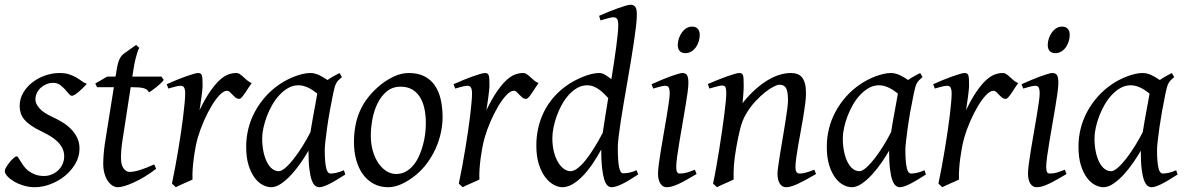

<svg xmlns="http://www.w3.org/2000/svg" viewBox="-22 -762 4949 802"><path d="M340.8 -412.1Q331.1 -400.9 321.5 -391.8Q312 -382.8 303.7 -376Q295.4 -369.1 288.8 -365.5Q282.2 -361.8 278.8 -361.8Q272.5 -361.8 265.4 -370.4Q258.3 -378.9 249.3 -388.9Q240.2 -398.9 228.3 -407.5Q216.3 -416 200.2 -416Q186.5 -416 173.3 -410.9Q160.2 -405.8 149.7 -396.7Q139.2 -387.7 132.6 -374.8Q126 -361.8 126 -346.2Q126 -329.1 142.3 -310.1Q158.7 -291 198.2 -272.9Q218.3 -263.7 238.3 -251.5Q258.3 -239.3 274.2 -223.4Q290 -207.5 300 -187.3Q310.1 -167 310.1 -141.1Q310.1 -107.4 292.7 -77.9Q275.4 -48.3 248.3 -26.6Q221.2 -4.9 188 7.6Q154.8 20 123 20Q100.1 20 77.6 13.4Q55.2 6.8 37.6 -3.4Q20 -13.7 9 -25.6Q-2 -37.6 -2 -47.9Q-2 -53.2 3.9 -63.5Q9.8 -73.7 17.8 -83.7Q25.9 -93.8 34.2 -101.3Q42.5 -108.9 47.9 -108.9Q51.3 -108.9 54.9 -102.8Q58.6 -96.7 64.2 -87.6Q69.8 -78.6 77.6 -67.9Q85.4 -57.1 97.2 -48.1Q108.9 -39.1 124.8 -33Q140.6 -26.9 162.1 -26.9Q179.2 -26.9 194.6 -33.4Q210 -40 221.4 -51Q232.9 -62 239.5 -76.9Q246.1 -91.8 246.1 -108.9Q246.1 -127.9 238.3 -143.3Q230.5 -158.7 217.5 -171.1Q204.6 -183.6 187.5 -193.8Q170.4 -204.1 151.9 -212.9Q126 -225.1 108.4 -237.3Q90.8 -249.5 80.1 -262.2Q69.3 -274.9 64.7 -289.1Q60.1 -303.2 60.1 -318.8Q60.1 -349.6 75.2 -375Q90.3 -400.4 114.3 -418.7Q138.2 -437 167.7 -447Q197.3 -457 226.1 -457Q251 -457 268.1 -451.2Q285.2 -445.3 298.1 -437.5Q311 -429.7 320.8 -422.4Q330.6 -415 340.8 -412.1Z M630.4 -57.1Q606.4 -38.6 582.5 -24.2Q558.6 -9.8 537.1 0Q515.6 9.8 498.3 14.9Q481 20 470.2 20Q458 20 447 12.7Q436 5.4 427.5 -7.6Q418.9 -20.5 414.1 -38.6Q409.2 -56.6 409.2 -78.1Q409.2 -87.4 409.7 -96.7Q410.2 -106 410.9 -116Q411.6 -126 412.8 -137.2Q414.1 -148.4 416 -162.1L453.6 -397.9H383.3L376 -413.1L425.3 -441.9H460.4L463.4 -459Q466.3 -479 469.5 -492.2Q472.7 -505.4 476.8 -514.2Q481 -522.9 485.8 -528.6Q490.7 -534.2 497.1 -539.1L546.4 -574.2L560.1 -562Q556.6 -557.6 552.7 -546.4Q549.3 -536.6 544.7 -518.6Q540 -500.5 535.2 -470.2L530.8 -441.9H652.3L662.1 -428.2Q657.2 -421.4 648.7 -413.3Q640.1 -405.3 630.9 -397.9Q621.6 -390.6 613 -384.5Q604.5 -378.4 600.1 -376Q597.2 -382.8 592 -387Q586.9 -391.1 578.1 -393.6Q569.3 -396 556.4 -397Q543.5 -397.9 525.4 -397.9H523.9L489.3 -173.8Q487.8 -164.6 486.6 -154.1Q485.4 -143.6 484.6 -134Q483.9 -124.5 483.6 -116.2Q483.4 -107.9 483.4 -103Q483.4 -72.8 494.4 -58.3Q505.4 -43.9 519 -43.9Q536.1 -43.9 560.8 -51.3Q585.4 -58.6 622.1 -75.2Z M1029.3 -415Q1023.4 -407.2 1016.4 -396Q1009.3 -384.8 1002.2 -374.3Q995.1 -363.8 988.8 -356.4Q982.4 -349.1 977.5 -349.1Q968.3 -349.1 961.7 -354.5Q955.1 -359.9 949.5 -366Q943.8 -372.1 938.2 -377.4Q932.6 -382.8 925.3 -382.8Q912.6 -382.8 895.8 -365.5Q878.9 -348.1 862.1 -320.1Q845.2 -292 829.8 -257.1Q814.5 -222.2 804.2 -187Q798.8 -168.5 794.7 -146.2Q790.5 -124 787.4 -100.6Q784.2 -77.1 782.7 -54.4Q781.2 -31.7 782.2 -12.2Q775.9 -8.8 766.4 -4.6Q756.8 -0.5 746.8 3.9Q736.8 8.3 727.5 12.5Q718.3 16.6 712.4 20L696.3 4.9Q703.6 -29.8 710.4 -66.9Q717.3 -104 723.4 -140.9Q729.5 -177.7 734.6 -212.9Q739.7 -248 743.4 -278.3Q747.1 -308.6 749.3 -332.5Q751.5 -356.4 751.5 -371.1Q751.5 -382.3 749.8 -388.9Q748 -395.5 745.4 -398.7Q742.7 -401.9 739 -402.8Q735.4 -403.8 731.4 -403.8Q726.6 -403.8 718.3 -402.1Q710 -400.4 701.7 -397.9Q691.9 -395.5 681.2 -392.1L674.3 -410.2Q694.8 -419.4 715.6 -428Q736.3 -436.5 754.4 -442.9Q772.5 -449.2 785.9 -453.1Q799.3 -457 805.2 -457Q812 -457 815.9 -454.6Q819.8 -452.1 821.5 -446Q823.2 -439.9 823.7 -429Q824.2 -418 824.2 -400.9Q824.2 -395.5 822.8 -382.8Q821.3 -370.1 819.3 -355.2Q817.4 -340.3 815.2 -325.7Q813 -311 811.5 -301.8Q835 -350.1 856 -380.4Q877 -410.6 895.8 -427.7Q914.6 -444.8 931.6 -450.9Q948.7 -457 964.4 -457Q973.1 -457 980.2 -452.1Q987.3 -447.3 994.6 -440.4Q1002 -433.6 1010.3 -426.5Q1018.6 -419.4 1029.3 -415Z M1274.9 -210.4Q1278.3 -232.4 1282.5 -256.1Q1286.6 -279.8 1290.8 -301.8Q1294.9 -323.7 1298.1 -342Q1301.3 -360.4 1303.2 -371.1Q1295.9 -377 1287.1 -383.1Q1278.3 -389.2 1268.3 -394.3Q1258.3 -399.4 1247.3 -402.6Q1236.3 -405.8 1224.6 -405.8Q1202.1 -405.8 1182.4 -394.8Q1162.6 -383.8 1145.8 -365.7Q1128.9 -347.7 1115.5 -324.5Q1102.1 -301.3 1092.8 -276.6Q1083.5 -252 1078.4 -228Q1073.2 -204.1 1073.2 -185.1Q1073.2 -153.3 1078.6 -127.9Q1084 -102.5 1093.3 -84.5Q1102.5 -66.4 1115.2 -56.6Q1127.9 -46.9 1142.6 -46.9Q1154.3 -46.9 1171.1 -61.8Q1188 -76.7 1206.3 -100.3Q1224.6 -124 1242.7 -153.1Q1260.7 -182.1 1274.9 -210.4ZM1420.4 -33.2Q1377.9 -5.4 1351.8 7.3Q1325.7 20 1311.5 20Q1302.7 20 1294.7 13.9Q1286.6 7.8 1280.3 -9Q1273.9 -25.9 1270.3 -55.7Q1266.6 -85.4 1266.6 -132.8Q1253.9 -110.4 1235.6 -83.7Q1217.3 -57.1 1196.3 -33.9Q1175.3 -10.7 1153.1 4.6Q1130.9 20 1110.4 20Q1094.2 20 1075.9 10.7Q1057.6 1.5 1042.2 -18.8Q1026.9 -39.1 1016.6 -71Q1006.3 -103 1006.3 -148.9Q1006.3 -187.5 1015.4 -224.4Q1024.4 -261.2 1042.5 -294.9Q1060.5 -328.6 1086.7 -358.2Q1112.8 -387.7 1147.5 -411.1Q1160.6 -419.9 1176.5 -428.2Q1192.4 -436.5 1209.2 -442.9Q1226.1 -449.2 1242.7 -453.1Q1259.3 -457 1274.4 -457Q1284.7 -457 1294.4 -454.3Q1304.2 -451.7 1313.2 -447.3Q1322.3 -442.9 1330.6 -437.7Q1338.9 -432.6 1346.2 -427.7Q1357.4 -436 1370.1 -443.1Q1382.8 -450.2 1396.5 -457L1406.2 -439.9Q1397.9 -433.1 1392.6 -427.7Q1387.2 -422.4 1383.1 -415.3Q1378.9 -408.2 1376 -397.9Q1373 -387.7 1369.6 -371.1Q1362.3 -335.9 1355.7 -299.1Q1349.1 -262.2 1344.5 -229.5Q1339.8 -196.8 1337.2 -171.9Q1334.5 -147 1334.5 -136.2Q1334.5 -108.4 1336.2 -89.4Q1337.9 -70.3 1340.8 -58.8Q1343.8 -47.4 1348.1 -42.2Q1352.5 -37.1 1358.4 -37.1Q1368.2 -37.1 1381.6 -39.8Q1395 -42.5 1414.6 -50.8Z M1756.8 -246.1Q1756.8 -320.8 1729.5 -360.4Q1702.1 -399.9 1651.9 -399.9Q1616.7 -399.9 1592.8 -379.6Q1568.8 -359.4 1554.2 -328.6Q1539.6 -297.9 1533.2 -262Q1526.9 -226.1 1526.9 -194.8Q1526.9 -162.1 1534.9 -133.1Q1543 -104 1557.4 -82.3Q1571.8 -60.5 1591.1 -47.9Q1610.4 -35.2 1632.8 -35.2Q1655.3 -35.2 1673.1 -45.2Q1690.9 -55.2 1704.8 -72Q1718.8 -88.9 1728.5 -110.6Q1738.3 -132.3 1744.6 -155.8Q1751 -179.2 1753.9 -202.6Q1756.8 -226.1 1756.8 -246.1ZM1826.7 -272.9Q1826.7 -240.2 1819.3 -206.8Q1812 -173.3 1797.9 -141.8Q1783.7 -110.4 1762.9 -81.8Q1742.2 -53.2 1714.8 -30.8Q1702.1 -20.5 1688 -11.2Q1673.8 -2 1659.2 5.1Q1644.5 12.2 1629.4 16.1Q1614.3 20 1599.6 20Q1565.4 20 1538.8 5.6Q1512.2 -8.8 1493.9 -33.9Q1475.6 -59.1 1466.1 -93.5Q1456.5 -127.9 1456.5 -168Q1456.5 -203.1 1462.4 -235.6Q1468.3 -268.1 1481.4 -298.3Q1494.6 -328.6 1516.6 -356.4Q1538.6 -384.3 1570.8 -410.2Q1595.7 -429.7 1625.5 -443.4Q1655.3 -457 1685.5 -457Q1723.6 -457 1750.5 -443.4Q1777.3 -429.7 1794.2 -405.3Q1811 -380.9 1818.8 -347.2Q1826.7 -313.5 1826.7 -272.9Z M2227.5 -415Q2221.7 -407.2 2214.6 -396Q2207.5 -384.8 2200.4 -374.3Q2193.4 -363.8 2187 -356.4Q2180.7 -349.1 2175.8 -349.1Q2166.5 -349.1 2159.9 -354.5Q2153.3 -359.9 2147.7 -366Q2142.1 -372.1 2136.5 -377.4Q2130.9 -382.8 2123.5 -382.8Q2110.8 -382.8 2094 -365.5Q2077.1 -348.1 2060.3 -320.1Q2043.5 -292 2028.1 -257.1Q2012.7 -222.2 2002.4 -187Q1997.1 -168.5 1992.9 -146.2Q1988.8 -124 1985.6 -100.6Q1982.4 -77.1 1981 -54.4Q1979.5 -31.7 1980.5 -12.2Q1974.1 -8.8 1964.6 -4.6Q1955.1 -0.5 1945.1 3.9Q1935.1 8.3 1925.8 12.5Q1916.5 16.6 1910.6 20L1894.5 4.9Q1901.9 -29.8 1908.7 -66.9Q1915.5 -104 1921.6 -140.9Q1927.7 -177.7 1932.9 -212.9Q1938 -248 1941.7 -278.3Q1945.3 -308.6 1947.5 -332.5Q1949.7 -356.4 1949.7 -371.1Q1949.7 -382.3 1948 -388.9Q1946.3 -395.5 1943.6 -398.7Q1940.9 -401.9 1937.3 -402.8Q1933.6 -403.8 1929.7 -403.8Q1924.8 -403.8 1916.5 -402.1Q1908.2 -400.4 1899.9 -397.9Q1890.1 -395.5 1879.4 -392.1L1872.6 -410.2Q1893.1 -419.4 1913.8 -428Q1934.6 -436.5 1952.6 -442.9Q1970.7 -449.2 1984.1 -453.1Q1997.6 -457 2003.4 -457Q2010.3 -457 2014.2 -454.6Q2018.1 -452.1 2019.8 -446Q2021.5 -439.9 2022 -429Q2022.5 -418 2022.5 -400.9Q2022.5 -395.5 2021 -382.8Q2019.5 -370.1 2017.6 -355.2Q2015.6 -340.3 2013.4 -325.7Q2011.2 -311 2009.8 -301.8Q2033.2 -350.1 2054.2 -380.4Q2075.2 -410.6 2094 -427.7Q2112.8 -444.8 2129.9 -450.9Q2147 -457 2162.6 -457Q2171.4 -457 2178.5 -452.1Q2185.5 -447.3 2192.9 -440.4Q2200.2 -433.6 2208.5 -426.5Q2216.8 -419.4 2227.5 -415Z M2495.6 -207Q2500 -236.3 2505.9 -273.7Q2511.7 -311 2518.6 -352.5Q2510.3 -361.3 2500.7 -370.8Q2491.2 -380.4 2480.2 -388.2Q2469.2 -396 2457 -400.9Q2444.8 -405.8 2431.2 -405.8Q2408.7 -405.8 2389.4 -394.8Q2370.1 -383.8 2353.8 -365.7Q2337.4 -347.7 2324.7 -324.5Q2312 -301.3 2303.2 -276.6Q2294.4 -252 2289.8 -228Q2285.2 -204.1 2285.2 -185.1Q2285.2 -153.3 2291.7 -127.9Q2298.3 -102.5 2309.1 -84.5Q2319.8 -66.4 2333.5 -56.6Q2347.2 -46.9 2361.3 -46.9Q2374.5 -46.9 2390.6 -59.1Q2406.7 -71.3 2424.1 -93Q2441.4 -114.7 2459.7 -144Q2478 -173.3 2495.6 -207ZM2643.6 -33.2Q2602.1 -5.4 2575.4 7.3Q2548.8 20 2532.2 20Q2522.9 20 2515.1 12.5Q2507.3 4.9 2501.7 -13.4Q2496.1 -31.7 2492.7 -62Q2489.3 -92.3 2489.3 -137.2Q2472.7 -106.4 2453.4 -78.1Q2434.1 -49.8 2413.1 -27.8Q2392.1 -5.9 2370.1 7.1Q2348.1 20 2327.1 20Q2310.5 20 2291.5 10Q2272.5 0 2256.1 -21.2Q2239.7 -42.5 2229 -75.4Q2218.3 -108.4 2218.3 -153.8Q2218.3 -192.4 2226.6 -228.8Q2234.9 -265.1 2251.7 -298.1Q2268.6 -331.1 2294.2 -359.6Q2319.8 -388.2 2354.5 -411.1Q2368.2 -419.9 2384 -428Q2399.9 -436 2416.5 -442.6Q2433.1 -449.2 2449.7 -453.1Q2466.3 -457 2481.4 -457Q2493.7 -457 2506.3 -449.2Q2519 -441.4 2531.7 -431.2Q2537.6 -466.8 2542.7 -501Q2547.9 -535.2 2551.8 -564.7Q2555.7 -594.2 2558.1 -618.2Q2560.5 -642.1 2560.5 -657.2Q2560.5 -668.5 2558.8 -675Q2557.1 -681.6 2554 -684.8Q2550.8 -688 2546.9 -689Q2543 -689.9 2538.6 -689.9Q2534.2 -689.9 2525.6 -687.7Q2517.1 -685.5 2508.3 -683.1Q2498 -680.2 2486.3 -676.8L2480.5 -695.8Q2501 -705.1 2521.7 -713.4Q2542.5 -721.7 2560.3 -728Q2578.1 -734.4 2591.8 -738.3Q2605.5 -742.2 2611.3 -742.2Q2625 -742.2 2631.6 -733.4Q2638.2 -724.6 2638.2 -702.1Q2638.2 -683.1 2634.8 -652.8Q2631.3 -622.6 2625.7 -585Q2620.1 -547.4 2613 -504.9Q2606 -462.4 2598.4 -419.2Q2590.8 -376 2583.7 -334Q2576.7 -292 2571 -255.9Q2565.4 -219.7 2562 -191.2Q2558.6 -162.6 2558.6 -146Q2558.6 -89.4 2564 -63.7Q2569.3 -38.1 2580.6 -38.1Q2593.3 -38.1 2606.7 -40.8Q2620.1 -43.5 2637.2 -50.8Z M2887.7 -35.2Q2864.7 -21.5 2846.4 -11.2Q2828.1 -1 2813 6.1Q2797.9 13.2 2785.6 16.6Q2773.4 20 2762.7 20Q2746.1 20 2736.3 4.6Q2726.6 -10.7 2726.6 -37.1Q2726.6 -51.8 2730.2 -78.9Q2733.9 -106 2739.3 -138.9Q2744.6 -171.9 2751 -207.8Q2757.3 -243.7 2762.7 -276.1Q2768.1 -308.6 2771.7 -333.7Q2775.4 -358.9 2775.4 -371.1Q2775.4 -382.3 2773.9 -388.9Q2772.5 -395.5 2770 -398.7Q2767.6 -401.9 2763.7 -402.8Q2759.8 -403.8 2755.4 -403.8Q2751.5 -403.8 2743.4 -402.1Q2735.4 -400.4 2727.1 -397.9Q2717.8 -395.5 2706.5 -392.1L2699.7 -410.2Q2720.2 -419.4 2740.5 -428Q2760.7 -436.5 2778.3 -442.9Q2795.9 -449.2 2809.1 -453.1Q2822.3 -457 2828.6 -457Q2842.3 -457 2847.9 -447.8Q2853.5 -438.5 2853.5 -416Q2853.5 -401.9 2849.9 -374.3Q2846.2 -346.7 2840.3 -312.5Q2834.5 -278.3 2828.1 -241Q2821.8 -203.6 2815.9 -169.4Q2810.1 -135.3 2806.4 -107.7Q2802.7 -80.1 2802.7 -65.9Q2802.7 -50.8 2805.9 -43.9Q2809.1 -37.1 2817.4 -37.1Q2832.5 -37.1 2846.4 -41Q2860.4 -44.9 2880.4 -53.2ZM2900.9 -616.2Q2900.9 -602.5 2896.7 -589.1Q2892.6 -575.7 2884.8 -564.7Q2877 -553.7 2865.7 -546.9Q2854.5 -540 2840.8 -540Q2825.7 -540 2817.4 -548.8Q2809.1 -557.6 2809.1 -574.2Q2809.1 -587.4 2813.5 -600.8Q2817.9 -614.3 2825.7 -625.5Q2833.5 -636.7 2844.5 -643.8Q2855.5 -650.9 2869.1 -650.9Q2884.3 -650.9 2892.6 -641.8Q2900.9 -632.8 2900.9 -616.2Z M3386.7 -35.2Q3342.3 -8.8 3311.3 5.6Q3280.3 20 3261.7 20Q3244.6 20 3235.1 4.6Q3225.6 -10.7 3225.6 -37.1Q3225.6 -45.9 3228.8 -68.6Q3231.9 -91.3 3236.8 -121.6Q3241.7 -151.9 3247.6 -186Q3253.4 -220.2 3258.3 -251Q3263.2 -281.7 3266.4 -306.2Q3269.5 -330.6 3269.5 -341.8Q3269.5 -378.9 3261.7 -393.6Q3253.9 -408.2 3232.4 -408.2Q3226.1 -408.2 3210.2 -400.4Q3194.3 -392.6 3174.3 -377Q3154.3 -361.3 3132.6 -337.9Q3110.8 -314.5 3092.8 -283.2Q3079.1 -259.8 3070.6 -227.1Q3062 -194.3 3053.7 -147Q3045.9 -103.5 3043.7 -72.3Q3041.5 -41 3042.5 -12.2Q3036.1 -8.8 3026.6 -4.6Q3017.1 -0.5 3007.1 3.9Q2997.1 8.3 2987.8 12.5Q2978.5 16.6 2972.7 20L2956.5 4.9Q2963.4 -27.3 2970 -64.9Q2976.6 -102.5 2982.7 -140.4Q2988.8 -178.2 2994.1 -215.1Q2999.5 -252 3003.4 -283Q3007.3 -314 3009.5 -337.4Q3011.7 -360.8 3011.7 -372.1Q3011.7 -383.3 3010.5 -389.9Q3009.3 -396.5 3007.1 -399.7Q3004.9 -402.8 3001.5 -403.8Q2998 -404.8 2993.7 -404.8Q2989.3 -404.8 2980.7 -402.8Q2972.2 -400.9 2963.4 -398.4Q2953.1 -395.5 2941.4 -392.1L2934.6 -411.1Q2955.1 -419.9 2975.8 -428.2Q2996.6 -436.5 3014.6 -442.9Q3032.7 -449.2 3046.1 -453.1Q3059.6 -457 3065.4 -457Q3072.3 -457 3076.2 -454.8Q3080.1 -452.6 3081.8 -446.8Q3083.5 -440.9 3084 -430.2Q3084.5 -419.4 3084.5 -401.9Q3084.5 -396.5 3084 -387.2Q3083.5 -377.9 3082.8 -367.4Q3082 -356.9 3081.1 -346.9Q3080.1 -336.9 3079.6 -331.1Q3106 -364.3 3132.8 -388.2Q3159.7 -412.1 3185.5 -427.5Q3211.4 -442.9 3235.6 -450Q3259.8 -457 3281.7 -457Q3296.9 -457 3308.8 -452.6Q3320.8 -448.2 3328.6 -438.2Q3336.4 -428.2 3340.6 -411.9Q3344.7 -395.5 3344.7 -372.1Q3344.7 -355 3341.6 -329.6Q3338.4 -304.2 3333.5 -274.7Q3328.6 -245.1 3322.8 -213.9Q3316.9 -182.6 3312 -154.3Q3307.1 -126 3304 -102.8Q3300.8 -79.6 3300.8 -65.9Q3300.8 -49.3 3305.2 -43.2Q3309.6 -37.1 3318.4 -37.1Q3329.6 -37.1 3344.2 -41Q3358.9 -44.9 3379.4 -53.2Z M3700.2 -210.4Q3703.6 -232.4 3707.8 -256.1Q3711.9 -279.8 3716.1 -301.8Q3720.2 -323.7 3723.4 -342Q3726.6 -360.4 3728.5 -371.1Q3721.2 -377 3712.4 -383.1Q3703.6 -389.2 3693.6 -394.3Q3683.6 -399.4 3672.6 -402.6Q3661.6 -405.8 3649.9 -405.8Q3627.4 -405.8 3607.7 -394.8Q3587.9 -383.8 3571 -365.7Q3554.2 -347.7 3540.8 -324.5Q3527.3 -301.3 3518.1 -276.6Q3508.8 -252 3503.7 -228Q3498.5 -204.1 3498.5 -185.1Q3498.5 -153.3 3503.9 -127.9Q3509.3 -102.5 3518.6 -84.5Q3527.8 -66.4 3540.5 -56.6Q3553.2 -46.9 3567.9 -46.9Q3579.6 -46.9 3596.4 -61.8Q3613.3 -76.7 3631.6 -100.3Q3649.9 -124 3668 -153.1Q3686 -182.1 3700.2 -210.4ZM3845.7 -33.2Q3803.2 -5.4 3777.1 7.3Q3751 20 3736.8 20Q3728 20 3720 13.9Q3711.9 7.8 3705.6 -9Q3699.2 -25.9 3695.6 -55.7Q3691.9 -85.4 3691.9 -132.8Q3679.2 -110.4 3660.9 -83.7Q3642.6 -57.1 3621.6 -33.9Q3600.6 -10.7 3578.4 4.6Q3556.2 20 3535.6 20Q3519.5 20 3501.2 10.7Q3482.9 1.5 3467.5 -18.8Q3452.1 -39.1 3441.9 -71Q3431.6 -103 3431.6 -148.9Q3431.6 -187.5 3440.7 -224.4Q3449.7 -261.2 3467.8 -294.9Q3485.8 -328.6 3512 -358.2Q3538.1 -387.7 3572.8 -411.1Q3585.9 -419.9 3601.8 -428.2Q3617.7 -436.5 3634.5 -442.9Q3651.4 -449.2 3668 -453.1Q3684.6 -457 3699.7 -457Q3710 -457 3719.7 -454.3Q3729.5 -451.7 3738.5 -447.3Q3747.6 -442.9 3755.9 -437.7Q3764.2 -432.6 3771.5 -427.7Q3782.7 -436 3795.4 -443.1Q3808.1 -450.2 3821.8 -457L3831.5 -439.9Q3823.2 -433.1 3817.9 -427.7Q3812.5 -422.4 3808.3 -415.3Q3804.2 -408.2 3801.3 -397.9Q3798.3 -387.7 3794.9 -371.1Q3787.6 -335.9 3781 -299.1Q3774.4 -262.2 3769.8 -229.5Q3765.1 -196.8 3762.5 -171.9Q3759.8 -147 3759.8 -136.2Q3759.8 -108.4 3761.5 -89.4Q3763.2 -70.3 3766.1 -58.8Q3769 -47.4 3773.4 -42.2Q3777.8 -37.1 3783.7 -37.1Q3793.5 -37.1 3806.9 -39.8Q3820.3 -42.5 3839.8 -50.8Z M4231 -415Q4225.1 -407.2 4218 -396Q4210.9 -384.8 4203.9 -374.3Q4196.8 -363.8 4190.4 -356.4Q4184.1 -349.1 4179.2 -349.1Q4169.9 -349.1 4163.3 -354.5Q4156.7 -359.9 4151.1 -366Q4145.5 -372.1 4139.9 -377.4Q4134.3 -382.8 4127 -382.8Q4114.3 -382.8 4097.4 -365.5Q4080.6 -348.1 4063.7 -320.1Q4046.9 -292 4031.5 -257.1Q4016.1 -222.2 4005.9 -187Q4000.5 -168.5 3996.3 -146.2Q3992.2 -124 3989 -100.6Q3985.8 -77.1 3984.4 -54.4Q3982.9 -31.7 3983.9 -12.2Q3977.5 -8.8 3968 -4.6Q3958.5 -0.5 3948.5 3.9Q3938.5 8.3 3929.2 12.5Q3919.9 16.6 3914.1 20L3897.9 4.9Q3905.3 -29.8 3912.1 -66.9Q3918.9 -104 3925 -140.9Q3931.2 -177.7 3936.3 -212.9Q3941.4 -248 3945.1 -278.3Q3948.7 -308.6 3950.9 -332.5Q3953.1 -356.4 3953.1 -371.1Q3953.1 -382.3 3951.4 -388.9Q3949.7 -395.5 3947 -398.7Q3944.3 -401.9 3940.7 -402.8Q3937 -403.8 3933.1 -403.8Q3928.2 -403.8 3919.9 -402.1Q3911.6 -400.4 3903.3 -397.9Q3893.6 -395.5 3882.8 -392.1L3876 -410.2Q3896.5 -419.4 3917.2 -428Q3938 -436.5 3956.1 -442.9Q3974.1 -449.2 3987.5 -453.1Q4001 -457 4006.8 -457Q4013.7 -457 4017.6 -454.6Q4021.5 -452.1 4023.2 -446Q4024.9 -439.9 4025.4 -429Q4025.9 -418 4025.9 -400.9Q4025.9 -395.5 4024.4 -382.8Q4022.9 -370.1 4021 -355.2Q4019 -340.3 4016.8 -325.7Q4014.6 -311 4013.2 -301.8Q4036.6 -350.1 4057.6 -380.4Q4078.6 -410.6 4097.4 -427.7Q4116.2 -444.8 4133.3 -450.9Q4150.4 -457 4166 -457Q4174.8 -457 4181.9 -452.1Q4189 -447.3 4196.3 -440.4Q4203.6 -433.6 4211.9 -426.5Q4220.2 -419.4 4231 -415Z M4433.1 -35.2Q4410.2 -21.5 4391.8 -11.2Q4373.5 -1 4358.4 6.1Q4343.3 13.2 4331.1 16.6Q4318.8 20 4308.1 20Q4291.5 20 4281.7 4.6Q4272 -10.7 4272 -37.1Q4272 -51.8 4275.6 -78.9Q4279.3 -106 4284.7 -138.9Q4290 -171.9 4296.4 -207.8Q4302.7 -243.7 4308.1 -276.1Q4313.5 -308.6 4317.1 -333.7Q4320.8 -358.9 4320.8 -371.1Q4320.8 -382.3 4319.3 -388.9Q4317.9 -395.5 4315.4 -398.7Q4313 -401.9 4309.1 -402.8Q4305.2 -403.8 4300.8 -403.8Q4296.9 -403.8 4288.8 -402.1Q4280.8 -400.4 4272.5 -397.9Q4263.2 -395.5 4252 -392.1L4245.1 -410.2Q4265.6 -419.4 4285.9 -428Q4306.2 -436.5 4323.7 -442.9Q4341.3 -449.2 4354.5 -453.1Q4367.7 -457 4374 -457Q4387.7 -457 4393.3 -447.8Q4398.9 -438.5 4398.9 -416Q4398.9 -401.9 4395.3 -374.3Q4391.6 -346.7 4385.7 -312.5Q4379.9 -278.3 4373.5 -241Q4367.2 -203.6 4361.3 -169.4Q4355.5 -135.3 4351.8 -107.7Q4348.1 -80.1 4348.1 -65.9Q4348.1 -50.8 4351.3 -43.9Q4354.5 -37.1 4362.8 -37.1Q4377.9 -37.1 4391.8 -41Q4405.8 -44.9 4425.8 -53.2ZM4446.3 -616.2Q4446.3 -602.5 4442.1 -589.1Q4438 -575.7 4430.2 -564.7Q4422.4 -553.7 4411.1 -546.9Q4399.9 -540 4386.2 -540Q4371.1 -540 4362.8 -548.8Q4354.5 -557.6 4354.5 -574.2Q4354.5 -587.4 4358.9 -600.8Q4363.3 -614.3 4371.1 -625.5Q4378.9 -636.7 4389.9 -643.8Q4400.9 -650.9 4414.6 -650.9Q4429.7 -650.9 4438 -641.8Q4446.3 -632.8 4446.3 -616.2Z M4751.5 -210.4Q4754.9 -232.4 4759 -256.1Q4763.2 -279.8 4767.3 -301.8Q4771.5 -323.7 4774.7 -342Q4777.8 -360.4 4779.8 -371.1Q4772.5 -377 4763.7 -383.1Q4754.9 -389.2 4744.9 -394.3Q4734.9 -399.4 4723.9 -402.6Q4712.9 -405.8 4701.2 -405.8Q4678.7 -405.8 4658.9 -394.8Q4639.2 -383.8 4622.3 -365.7Q4605.5 -347.7 4592 -324.5Q4578.6 -301.3 4569.3 -276.6Q4560.1 -252 4554.9 -228Q4549.8 -204.1 4549.8 -185.1Q4549.8 -153.3 4555.2 -127.9Q4560.5 -102.5 4569.8 -84.5Q4579.1 -66.4 4591.8 -56.6Q4604.5 -46.9 4619.1 -46.9Q4630.9 -46.9 4647.7 -61.8Q4664.6 -76.7 4682.9 -100.3Q4701.2 -124 4719.2 -153.1Q4737.3 -182.1 4751.5 -210.4ZM4897 -33.2Q4854.5 -5.4 4828.4 7.3Q4802.2 20 4788.1 20Q4779.3 20 4771.2 13.9Q4763.2 7.8 4756.8 -9Q4750.5 -25.9 4746.8 -55.7Q4743.2 -85.4 4743.2 -132.8Q4730.5 -110.4 4712.2 -83.7Q4693.8 -57.1 4672.9 -33.9Q4651.9 -10.7 4629.6 4.6Q4607.4 20 4586.9 20Q4570.8 20 4552.5 10.7Q4534.2 1.5 4518.8 -18.8Q4503.4 -39.1 4493.2 -71Q4482.9 -103 4482.9 -148.9Q4482.9 -187.5 4491.9 -224.4Q4501 -261.2 4519 -294.9Q4537.1 -328.6 4563.2 -358.2Q4589.4 -387.7 4624 -411.1Q4637.2 -419.9 4653.1 -428.2Q4668.9 -436.5 4685.8 -442.9Q4702.6 -449.2 4719.2 -453.1Q4735.8 -457 4751 -457Q4761.2 -457 4771 -454.3Q4780.8 -451.7 4789.8 -447.3Q4798.8 -442.9 4807.1 -437.7Q4815.4 -432.6 4822.8 -427.7Q4834 -436 4846.7 -443.1Q4859.4 -450.2 4873 -457L4882.8 -439.9Q4874.5 -433.1 4869.1 -427.7Q4863.8 -422.4 4859.6 -415.3Q4855.5 -408.2 4852.5 -397.9Q4849.6 -387.7 4846.2 -371.1Q4838.9 -335.9 4832.3 -299.1Q4825.7 -262.2 4821 -229.5Q4816.4 -196.8 4813.7 -171.9Q4811 -147 4811 -136.2Q4811 -108.4 4812.7 -89.4Q4814.5 -70.3 4817.4 -58.8Q4820.3 -47.4 4824.7 -42.2Q4829.1 -37.1 4835 -37.1Q4844.7 -37.1 4858.2 -39.8Q4871.6 -42.5 4891.1 -50.8Z"/></svg>

Font: Gentium Plus Am
Style: Italic
Weight: 400
Italic angle: -8°
Designer: J. Victor Gaultney, Annie Olsen, Iska Routamaa, Becca Hirsbrunner
Foundry: SIL International
Version: Version 5.000